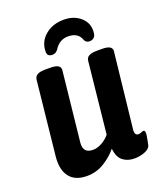

<svg xmlns="http://www.w3.org/2000/svg" viewBox="-135 -800 752 895"><g transform="rotate(-20 241.5 -353.0)"><path d="M142 8Q84 8 56.5 -27Q29 -62 35 -126L74 -496Q76 -510 88.5 -517.5Q101 -525 128 -525H153Q204 -525 202 -496L165 -149Q160 -97 210 -97Q231 -97 254 -109.5Q277 -122 293 -142L330 -496Q333 -525 383 -525H410Q461 -525 458 -496L417 -122Q414 -93 434 -93Q441 -93 448 -96.5Q455 -100 460 -100Q471 -100 467 -74Q465 -62 462.5 -48.5Q460 -35 458 -27Q452 -11 428 -2Q404 7 378 7Q344 7 321 -11Q298 -29 293 -72Q267 -40 228 -16Q189 8 142 8ZM288 -714Q336 -714 368 -687.5Q400 -661 400 -620Q400 -595 390.5 -586.5Q381 -578 368 -578Q349 -578 343 -595Q329 -634 280 -634Q237 -634 212 -594Q201 -578 183 -578Q172 -578 165 -583.5Q158 -589 158 -602Q158 -651 195 -682.5Q232 -714 288 -714Z"/></g></svg>

Font: Asap Condensed Condensed SemiBold
Style: Italic
Weight: 600
Width: 3
Italic angle: -6°
Designer: Pablo Cosgaya
Foundry: Omnibus-Type
Version: Version 3.001; ttfautohint (v1.8.4.7-5d5b)